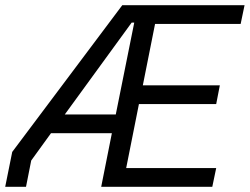

<svg xmlns="http://www.w3.org/2000/svg" viewBox="-29 -718 960 738"><path d="M-9 0H71L91 -101L167 -206H401L360 0H787L802 -72H456L505 -318H802L816 -390H520L567 -626H896L911 -698H441L18 -134ZM220 -278 477 -631H487L416 -278Z"/></svg>

Font: Braiins Sans
Style: Italic
Weight: 400
Italic angle: -11.31°
Designer: Mike Abbink, Paul van der Laan, Pieter van Rosmalen, Jiri Chlebus, Lubos Buracinsky
Foundry: Bold Monday, Sudetype
Version: Version 1.000;hotconv 1.0.109;makeotfexe 2.5.65596